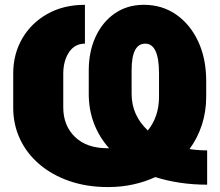

<svg xmlns="http://www.w3.org/2000/svg" viewBox="-20 -757 903 787"><path d="M829.1 -140.6V0Q770.5 0 717 -8.1Q663.6 -16.1 616.7 -31.2Q574.7 -11.7 525.9 -1Q477.1 9.8 422.9 9.8Q335.4 9.8 263.9 -15.1Q192.4 -40 140.9 -84.2Q89.4 -128.4 61.8 -187.5Q34.2 -246.6 34.2 -315.4V-456.1Q34.2 -535.2 71 -598.9Q107.9 -662.6 174.3 -700Q240.7 -737.3 328.1 -737.3V-578.1Q286.6 -578.1 263.2 -543.2Q239.7 -508.3 239.3 -456.1V-315.4Q239.7 -241.7 287.8 -195.3Q335.9 -148.9 422.9 -149.4Q425.3 -149.4 427.2 -149.4Q386.7 -194.8 365.2 -251Q343.8 -307.1 343.8 -372.1V-468.8Q343.8 -544.9 371.6 -605.7Q399.4 -666.5 450.4 -701.9Q501.5 -737.3 569.3 -737.3Q644.5 -737.3 702.1 -697.3Q759.8 -657.2 792.5 -586.9Q825.2 -516.6 825.2 -424.8V-360.4Q825.2 -299.3 807.4 -244.9Q789.6 -190.4 756.8 -146Q791.5 -140.6 829.1 -140.6ZM519.5 -372.1Q519.5 -284.7 585.9 -222.2Q631.8 -278.8 631.8 -360.4V-456.1Q631.8 -578.1 575.2 -578.1Q519.5 -578.1 519.5 -469.7Z"/></svg>

Font: Inter Tight Black
Style: Regular
Weight: 900
Designer: Rasmus Andersson
Foundry: rsms
Version: Version 3.004; ttfautohint (v1.8.4.7-5d5b)